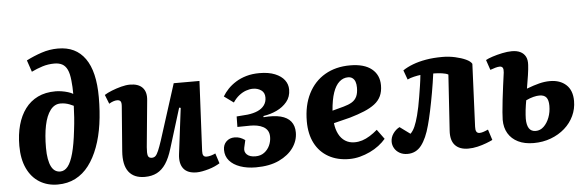

<svg xmlns="http://www.w3.org/2000/svg" viewBox="-50 -936 3393 1114"><g transform="rotate(-5 1647.0 -378.5)"><path d="M130 -719Q173 -741 219.5 -756.5Q266 -772 315 -772Q368 -772 407 -753Q446 -734 473 -696Q500 -658 513.5 -601.5Q527 -545 527 -470Q527 -387 516.5 -314Q506 -241 483.5 -180.5Q461 -120 428 -76.5Q395 -33 349.5 -9.5Q304 14 246 14Q186 14 140 -14.5Q94 -43 68.5 -97.5Q43 -152 43 -229Q43 -295 58 -349.5Q73 -404 102.5 -443.5Q132 -483 176 -504.5Q220 -526 280 -526Q296 -526 315 -523Q334 -520 352 -514.5Q370 -509 381 -502Q381 -524 380 -542.5Q379 -561 377 -580Q373 -621 362 -644Q351 -667 332.5 -677Q314 -687 287 -687Q250 -687 217 -676.5Q184 -666 153 -651ZM267 -60Q292 -60 311 -83.5Q330 -107 344 -158.5Q358 -210 367 -290Q372 -330 374.5 -365Q377 -400 378 -433Q366 -439 354 -443.5Q342 -448 329.5 -450.5Q317 -453 302 -453Q267 -453 243 -421.5Q219 -390 207.5 -334Q196 -278 196 -204Q196 -167 201 -139.5Q206 -112 215 -94.5Q224 -77 237 -68.5Q250 -60 267 -60Z M563 -480Q580 -491 606.5 -501.5Q633 -512 661.5 -519.5Q690 -527 713 -527Q762 -527 786 -501.5Q810 -476 805 -428L779 -157Q776 -122 780.5 -107.5Q785 -93 803 -93Q816 -93 824.5 -101Q833 -109 842 -130Q851 -151 863 -187L967 -513H1117L1097 -107Q1096 -89 1101.5 -80.5Q1107 -72 1120 -72Q1132 -72 1146 -76Q1160 -80 1172 -86L1191 -27Q1178 -19 1161.5 -11.5Q1145 -4 1126 1.5Q1107 7 1088.5 10.5Q1070 14 1055 14Q1002 14 978.5 -16Q955 -46 962 -101L995 -367L986 -369L914 -136Q898 -83 876 -50Q854 -17 824 -1.5Q794 14 753 14Q690 14 659.5 -26Q629 -66 635 -146L655 -404Q657 -427 651 -435Q645 -443 631 -443Q621 -443 609 -439Q597 -435 584 -427Z M1400 15Q1349 15 1309 1Q1269 -13 1246.5 -39Q1224 -65 1224 -102Q1224 -132 1243 -150.5Q1262 -169 1291 -169Q1309 -169 1323.5 -163.5Q1338 -158 1352 -148L1342 -104Q1337 -80 1353.5 -64.5Q1370 -49 1403 -49Q1433 -49 1454 -64.5Q1475 -80 1486 -104Q1497 -128 1497 -154Q1497 -176 1488 -190.5Q1479 -205 1463 -213.5Q1447 -222 1428 -225.5Q1409 -229 1389 -229L1313 -228L1314 -289L1378 -294Q1412 -298 1437 -309Q1462 -320 1476 -339Q1490 -358 1490 -384Q1490 -413 1469.5 -427Q1449 -441 1422 -441Q1402 -441 1381 -433.5Q1360 -426 1340.5 -410.5Q1321 -395 1305 -371L1250 -411Q1263 -433 1282.5 -453.5Q1302 -474 1329 -491Q1356 -508 1390.5 -518Q1425 -528 1467 -528Q1521 -528 1557.5 -513Q1594 -498 1612.5 -473.5Q1631 -449 1631 -418Q1631 -376 1607 -347Q1583 -318 1546.5 -301Q1510 -284 1469 -278V-271Q1529 -276 1568.5 -266Q1608 -256 1628 -231Q1648 -206 1648 -167Q1648 -119 1619 -78Q1590 -37 1535 -11Q1480 15 1400 15Z M1995 -527Q2077 -527 2120.5 -492Q2164 -457 2164 -396Q2164 -360 2151.5 -333.5Q2139 -307 2114 -288Q2089 -269 2053 -254Q2017 -239 1969 -225L1873 -201Q1877 -165 1891 -137.5Q1905 -110 1928.5 -95Q1952 -80 1983 -80Q2006 -80 2028 -87Q2050 -94 2072.5 -108Q2095 -122 2117 -141L2158 -85Q2141 -65 2117.5 -47Q2094 -29 2065.5 -15.5Q2037 -2 2006.5 6Q1976 14 1944 14Q1875 14 1823.5 -15Q1772 -44 1744.5 -97.5Q1717 -151 1717 -225Q1717 -318 1751.5 -386Q1786 -454 1848.5 -490.5Q1911 -527 1995 -527ZM2024 -395Q2024 -415 2019 -429Q2014 -443 2003.5 -451Q1993 -459 1977 -459Q1949 -459 1926.5 -439Q1904 -419 1890 -378.5Q1876 -338 1871 -274L1938 -292Q1967 -300 1986 -311.5Q2005 -323 2014.5 -343Q2024 -363 2024 -395Z M2301 -471Q2326 -488 2360 -501Q2394 -514 2437 -521.5Q2480 -529 2533 -529Q2571 -529 2607 -521Q2643 -513 2669 -501Q2695 -489 2703 -474L2687 -109Q2686 -90 2691.5 -80.5Q2697 -71 2710 -71Q2719 -71 2730.5 -74.5Q2742 -78 2760 -86L2780 -24Q2766 -17 2742.5 -8Q2719 1 2691.5 7.5Q2664 14 2637 14Q2586 14 2560 -14.5Q2534 -43 2538 -100L2559 -424Q2548 -431 2523 -434.5Q2498 -438 2472 -438Q2465 -385 2455 -328.5Q2445 -272 2434.5 -222.5Q2424 -173 2415 -141Q2395 -66 2364 -26Q2333 14 2283 14Q2257 14 2237.5 3Q2218 -8 2207.5 -26Q2197 -44 2197 -64Q2197 -90 2212.5 -112Q2228 -134 2250 -145L2310 -101Q2325 -115 2336 -140Q2347 -165 2357 -203Q2363 -225 2368.5 -252.5Q2374 -280 2379 -310.5Q2384 -341 2389 -373Q2394 -405 2397 -436Q2381 -434 2359 -429Q2337 -424 2321 -416Z M3006 -303Q3048 -319 3080 -327Q3112 -335 3142 -335Q3201 -335 3236.5 -302.5Q3272 -270 3272 -208Q3272 -162 3253 -121.5Q3234 -81 3199.5 -50.5Q3165 -20 3118.5 -2.5Q3072 15 3018 15Q2965 15 2927.5 -3.5Q2890 -22 2870 -55.5Q2850 -89 2850 -135Q2850 -149 2852.5 -179.5Q2855 -210 2859.5 -249.5Q2864 -289 2869.5 -330.5Q2875 -372 2880 -408Q2882 -427 2877 -435.5Q2872 -444 2859 -444Q2849 -444 2834.5 -440Q2820 -436 2804 -430L2784 -489Q2798 -497 2824 -505.5Q2850 -514 2881 -520.5Q2912 -527 2937 -527Q2967 -527 2987 -517Q3007 -507 3017 -488Q3027 -469 3025 -439Q3024 -417 3018.5 -380Q3013 -343 3006 -303ZM2996 -236Q2994 -224 2991.5 -209.5Q2989 -195 2987.5 -180Q2986 -165 2985 -152Q2984 -139 2984 -130Q2984 -93 2996.5 -73.5Q3009 -54 3036 -54Q3062 -54 3082.5 -73.5Q3103 -93 3115 -124.5Q3127 -156 3127 -193Q3127 -226 3114.5 -241.5Q3102 -257 3074 -257Q3059 -257 3039 -252Q3019 -247 2996 -236Z"/></g></svg>

Font: Literata 18pt
Style: Bold Italic
Weight: 700
Italic angle: -2°
Designer: Latin by Veronika Burian and Jose Scaglione. Greek by Irene Vlachou. Cyrillic by Vera Evstafieva
Foundry: TypeTogether
Version: Version 3.103;gftools[0.9.29]